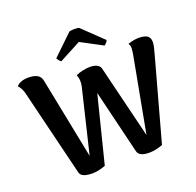

<svg xmlns="http://www.w3.org/2000/svg" viewBox="-154 -1068 1270 1246"><g transform="rotate(-20 481.0 -445.5)"><path d="M857.9 -709Q899.4 -709 918 -695.3Q936.5 -681.6 936 -651.9Q936 -629.9 921.9 -581.1L763.2 -3.9Q714.4 15.1 669.9 15.1Q600.6 15.1 590.8 -22.9L483.9 -464.8L368.2 -3.9Q318.4 15.1 277.8 15.1Q200.2 15.1 191.9 -22.9L46.9 -617.2Q37.6 -657.2 14.2 -682.1Q42 -711.9 97.2 -711.9Q176.3 -711.9 186 -659.2L297.9 -98.1L403.8 -539.1Q413.6 -584.5 397.9 -618.2Q418 -628.4 446 -634.3Q474.1 -640.1 497.1 -640.1Q525.4 -640.1 544.4 -630.4Q563.5 -620.6 567.9 -602.1L690.9 -99.1L787.1 -615.2Q787.6 -617.7 790.3 -635Q793 -652.3 793 -661.1Q793 -681.6 783.2 -694.8Q824.7 -709 857.9 -709ZM311 -767.1 450.2 -900.9Q459.5 -905.3 484.6 -905.5Q509.8 -905.8 519 -900.9L658.2 -767.1Q658.2 -762.7 649.2 -751.7Q640.1 -740.7 633.8 -737.8L484.9 -816.9L335 -737.8Q329.1 -740.7 320.6 -751.7Q312 -762.7 311 -767.1Z"/></g></svg>

Font: Arima
Style: Bold
Weight: 700
Designer: Joana Correia and Natanael Gama
Foundry: NDISCOVER
Version: Version 1.100;Glyphs 3.1.2 (3151)